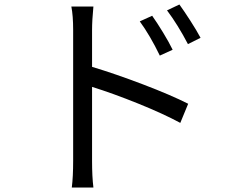

<svg xmlns="http://www.w3.org/2000/svg" viewBox="-20 -790 1040 853"><path d="M722 -744 777 -770Q798 -741 826 -697.5Q854 -654 871 -622L815 -594Q770 -680 722 -744ZM816 -329 781 -244Q705 -285 593.5 -330Q482 -375 389 -404V-75Q389 -5 395 43H299Q305 -5 305 -75V-657Q305 -720 297 -761H395Q389 -699 389 -657V-493Q492 -462 615.5 -415Q739 -368 816 -329ZM601 -695 656 -720Q678 -689 704.5 -645.5Q731 -602 747 -569L690 -543Q647 -632 601 -695Z"/></svg>

Font: Noto Sans SC
Style: Regular
Weight: 400
Designer: Ryoko NISHIZUKA ____ (kana & ideographs); Paul D. Hunt (Latin, Greek & Cyrillic); Wenlong ZHANG ___ (bopomofo); Sandoll 
Foundry: Adobe Systems Incorporated
Version: Version 1.004